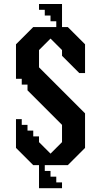

<svg xmlns="http://www.w3.org/2000/svg" viewBox="-20 -837 513 973"><path d="M206.9 -612.5 236 -641.6 294.3 -583.3 294.4 -554.1 381.8 -466.7H411V-612.5L323.5 -700H294.3V-816.7H177.7V-787.5H206.9V-758.3H236V-729.2H265.2V-700H148.5L119.4 -670.8L90.2 -641.6L61 -612.5V-437.5H90.2V-408.3H119.4V-379.2L206.9 -291.7L294.3 -204.2V-116.7L236 -58.4L206.9 -87.5L177.7 -116.7V-145.9H148.5V-175H119.4V-204.2H90.2V-233.3H61V-87.5L90.2 -58.4L119.4 -29.2L148.5 0H177.7V116.7H294.3V87.5H265.2V58.3H236V29.2H206.9V0H323.5L411 -87.5V-262.5L265.2 -408.3L177.7 -495.8V-583.3Z"/></svg>

Font: Stepalange
Style: Regular
Weight: 400
Designer: Szymon Furjan
Version: Version 1.005;Fontself Maker 3.5.8